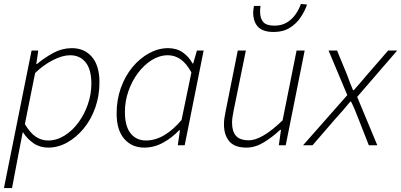

<svg xmlns="http://www.w3.org/2000/svg" viewBox="-23 -736 2033 973"><path d="M-3 217 137 -480H171L161 -412H165Q203 -444 247.5 -468Q292 -492 341 -492Q405 -492 443 -447.5Q481 -403 481 -319Q481 -250 459.5 -189.5Q438 -129 400.5 -84Q363 -39 317 -13.5Q271 12 221 12Q179 12 147 -10Q115 -32 94 -65H92L71 43L38 217ZM221 -24Q264 -24 303.5 -48.5Q343 -73 373.5 -114Q404 -155 422 -206.5Q440 -258 440 -312Q440 -384 411 -420Q382 -456 332 -456Q293 -456 244.5 -431Q196 -406 155 -366L103 -107Q130 -62 158.5 -43Q187 -24 221 -24Z M708 12Q645 12 606.5 -32.5Q568 -77 568 -161Q568 -230 589.5 -290.5Q611 -351 648.5 -396Q686 -441 733 -466.5Q780 -492 829 -492Q872 -492 903 -470.5Q934 -449 953 -414H956L975 -480H1009L913 0H878L889 -76H885Q849 -38 803.5 -13Q758 12 708 12ZM717 -24Q764 -24 809.5 -51Q855 -78 897 -128L947 -369Q921 -416 891.5 -436Q862 -456 828 -456Q785 -456 746 -431.5Q707 -407 676.5 -366.5Q646 -326 628 -274.5Q610 -223 610 -169Q610 -96 639 -60Q668 -24 717 -24Z M1226 12Q1165 12 1138.5 -20.5Q1112 -53 1112 -105Q1112 -123 1114 -136Q1116 -149 1120 -170L1182 -480H1223L1161 -176Q1157 -155 1155 -141.5Q1153 -128 1153 -114Q1153 -70 1173 -47.5Q1193 -25 1239 -25Q1270 -25 1312.5 -49.5Q1355 -74 1409 -126L1480 -480H1521L1425 0H1390L1401 -78H1397Q1356 -40 1313 -14Q1270 12 1226 12ZM1364 -574Q1309 -574 1284.5 -600Q1260 -626 1260 -674Q1260 -681 1261.5 -690Q1263 -699 1264 -706H1297Q1296 -696 1295.5 -689.5Q1295 -683 1295 -678Q1295 -643 1311 -624.5Q1327 -606 1368 -606Q1404 -606 1430.5 -622Q1457 -638 1474.5 -663Q1492 -688 1502 -716L1533 -713Q1522 -680 1500.5 -648Q1479 -616 1445.5 -595Q1412 -574 1364 -574Z M1513 0 1737 -254 1642 -480H1685L1735 -359Q1743 -337 1750 -318.5Q1757 -300 1766 -279H1770Q1787 -299 1804.5 -318.5Q1822 -338 1839 -359L1944 -480H1990L1787 -245L1889 0H1846L1795 -130Q1786 -153 1776.5 -176.5Q1767 -200 1756 -221H1752Q1735 -200 1716 -178Q1697 -156 1675 -132L1561 0Z"/></svg>

Font: Source Sans 3 Light
Style: Italic
Weight: 300
Italic angle: -11°
Designer: Paul D. Hunt
Foundry: Adobe
Version: Version 3.046;hotconv 1.0.118;makeotfexe 2.5.65603